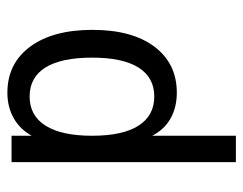

<svg xmlns="http://www.w3.org/2000/svg" viewBox="-92 -580 683 540"><g transform="rotate(90 250.0 -309.5)"><path d="M361.3 -395.5V-630.9H435.5V0H361.3V-56.6Q342.8 -23.4 311.5 -5.9Q280.3 11.7 240.2 11.7Q158.2 11.7 110.8 -52.2Q63.5 -116.2 63.5 -227.5Q63.5 -338.9 110.8 -401.9Q158.2 -464.8 240.2 -464.8Q281.2 -464.8 312.5 -447.3Q343.8 -429.7 361.3 -395.5ZM141.6 -226.6Q141.6 -139.6 169.4 -95.2Q197.3 -50.8 251 -50.8Q304.7 -50.8 333 -95.7Q361.3 -140.6 361.3 -226.6Q361.3 -312.5 333 -356.9Q304.7 -401.4 251 -401.4Q197.3 -401.4 169.4 -356.9Q141.6 -312.5 141.6 -226.6Z"/></g></svg>

Font: BabelStone Flags PUA
Style: Regular
Weight: 400
Designer: Andrew West
Foundry: BabelStone
Version: Version 4.12